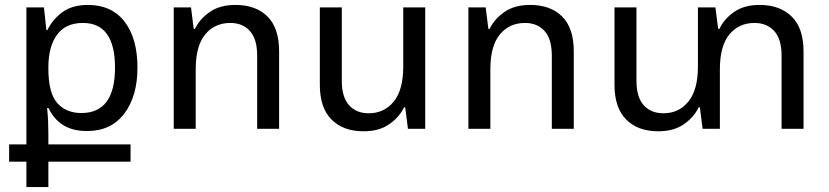

<svg xmlns="http://www.w3.org/2000/svg" viewBox="-20 -522 3359 778"><path d="M87 236V133H17V63H87V-492H158L168 -400H172Q194 -445 234 -473.5Q274 -502 336 -502Q433 -502 485 -434Q537 -366 537 -248Q537 -132 483.5 -61.5Q430 9 333 9Q274 9 235.5 -15.5Q197 -40 177 -84H171Q174 -53 175 -27.5Q176 -2 176 23V63H509V133H176V236ZM310 -64Q446 -64 446 -248Q446 -429 316 -429Q246 -429 211 -381Q176 -333 176 -249V-244Q176 -146 211.5 -105Q247 -64 310 -64Z M684 0V-492H754L765 -405H770Q789 -445 830 -473.5Q871 -502 934 -502Q1017 -502 1064 -455Q1111 -408 1111 -314V0H1022V-297Q1022 -364 992.5 -396.5Q963 -429 913 -429Q850 -429 811.5 -382.5Q773 -336 773 -241V0Z M1703 -492V0H1633L1622 -87H1617Q1598 -47 1557 -18.5Q1516 10 1453 10Q1371 10 1323.5 -37.5Q1276 -85 1276 -178V-492H1365V-195Q1365 -128 1394.5 -95.5Q1424 -63 1474 -63Q1537 -63 1575.5 -110.5Q1614 -158 1614 -252V-492Z M1878 0V-492H1948L1959 -405H1964Q1983 -445 2024 -473.5Q2065 -502 2128 -502Q2211 -502 2258 -455Q2305 -408 2305 -314V0H2216V-297Q2216 -364 2186.5 -396.5Q2157 -429 2107 -429Q2044 -429 2005.5 -382.5Q1967 -336 1967 -241V0Z M3058 -502Q3140 -502 3188 -455Q3236 -408 3236 -314V0H3147V-297Q3147 -364 3117 -396.5Q3087 -429 3037 -429Q2974 -429 2935.5 -382.5Q2897 -336 2897 -241V0H2827L2816 -87H2811Q2792 -47 2751 -18.5Q2710 10 2647 10Q2565 10 2517.5 -37.5Q2470 -85 2470 -178V-492H2559V-195Q2559 -128 2588.5 -95.5Q2618 -63 2668 -63Q2731 -63 2769.5 -110.5Q2808 -158 2808 -252V-492H2879L2890 -405H2895Q2914 -445 2954.5 -473.5Q2995 -502 3058 -502Z"/></svg>

Font: Noto Sans Armenian
Style: Regular
Weight: 400
Designer: Monotype Design Team
Foundry: Monotype Imaging Inc.
Version: Version 2.040;GOOG;noto-fonts:20170220:a8a215d2e889